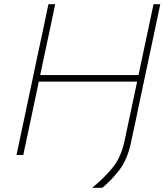

<svg xmlns="http://www.w3.org/2000/svg" viewBox="-20 -733 789 908"><path d="M58 0Q71 -60 82.8 -116.5Q94.5 -173 108.5 -238L158 -472.5Q172.5 -539.5 184.5 -596.2Q196.5 -653 209 -713H241Q228.5 -653 216.5 -596.2Q204.5 -539.5 190 -472L170 -378H635L655 -472.5Q669.5 -539.5 681.5 -597.2Q693.5 -655 706 -713H738Q725.5 -654.5 713.5 -597Q701.5 -539.5 687 -472L645.5 -276.5Q633 -216 621.8 -163Q610.5 -110 599 -57Q582 22.5 543.8 71.8Q505.5 121 464 155H416Q472.5 109 512.2 60.2Q552 11.5 568.5 -64L613 -274L628.5 -347H163.5L140.5 -238Q126.5 -173 114.8 -116.5Q103 -60 90 0Z"/></svg>

Font: Commissioner Thin
Style: Italic
Weight: 100
Italic angle: -12°
Designer: Kostas Bartsokas
Foundry: Kostas Bartsokas
Version: Version 1.000; ttfautohint (v1.8.3)